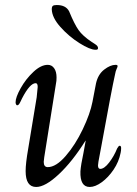

<svg xmlns="http://www.w3.org/2000/svg" viewBox="-20 -734 545 764"><path d="M82 -53Q82 -84 92 -141L126 -347Q130 -383 130 -388Q130 -403 122 -403Q99 -403 68 -343Q66 -339 61.5 -329.5Q57 -320 54 -317.5Q51 -315 48 -315Q46 -315 44 -318.5Q42 -322 42 -327Q42 -347 62.5 -383.5Q83 -420 113 -448Q143 -476 170 -476Q186 -476 195.5 -462.5Q205 -449 205 -426Q205 -411 203 -403L156 -108Q154 -94 154 -90Q154 -69 170 -69Q203 -69 241.5 -113.5Q280 -158 309.5 -220Q339 -282 348 -329L362 -402Q370 -438 394.5 -457Q419 -476 440 -476Q448 -476 448 -471Q448 -468 444 -459.5Q440 -451 438 -439Q424 -377 383 -151L377 -119Q370 -84 370 -76Q370 -62 379 -62Q395 -62 414.5 -87.5Q434 -113 446 -143Q452 -154 456 -154Q462 -154 462 -145Q462 -134 460 -126Q453 -90 432 -59Q411 -28 385 -9Q359 10 337 10Q298 10 300 -52Q302 -79 312 -125L321 -174H320Q268 -91 214 -40.5Q160 10 124 10Q82 10 82 -53ZM186 -697Q186 -707 190 -710.5Q194 -714 206 -714Q242 -714 255 -689Q276 -638 292.5 -614.5Q309 -591 345 -567Q348 -565 356 -560Q364 -555 367 -551Q370 -547 370 -543Q370 -539 368 -537.5Q366 -536 360 -536Q338 -536 296 -562.5Q254 -589 220.5 -626.5Q187 -664 186 -697Z"/></svg>

Font: Charm
Style: Regular
Weight: 400
Designer: Katatrad Aksorn Co.,Ltd.
Foundry: Cadson Demak Co.,Ltd.
Version: Version 1.001